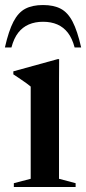

<svg xmlns="http://www.w3.org/2000/svg" viewBox="-30 -743 343 763"><path d="M205 -508 204.5 -410.5V-32.5L270.5 -15V0H25V-15L92 -32.5V-399Q86.5 -404 76 -411.5Q65.5 -419 52 -428.2Q38.5 -437.5 23 -447.5V-459.5L199 -508ZM141 -656.5Q109.5 -656.5 84.5 -645.8Q59.5 -635 42.2 -612.8Q25 -590.5 15.5 -554.5H-10.5Q4.5 -620.5 23.5 -657Q42.5 -693.5 70.5 -708.2Q98.5 -723 141 -723Q183.5 -723 211.5 -708.2Q239.5 -693.5 258.5 -657Q277.5 -620.5 292.5 -554.5H266.5Q257 -590.5 239.8 -612.8Q222.5 -635 197.8 -645.8Q173 -656.5 141 -656.5Z"/></svg>

Font: Newsreader 60pt Medium
Style: Regular
Weight: 500
Designer: Hugues Gentile
Foundry: Production Type
Version: Version 1.003